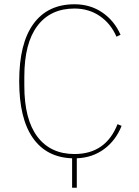

<svg xmlns="http://www.w3.org/2000/svg" viewBox="-20 -730 650 900"><path d="M318 150V12Q198 8 134 -83.5Q70 -175 70 -349Q70 -527 137 -618.5Q204 -710 329 -710Q403 -710 459.5 -671.5Q516 -633 545 -567L526 -558Q499 -620 447.5 -655Q396 -690 329 -690Q217 -690 155.5 -609Q94 -528 94 -370V-328Q94 -170 155.5 -89Q217 -8 329 -8Q476 -8 531 -148L550 -140Q523 -72 468.5 -31.5Q414 9 340 12V150Z"/></svg>

Font: IBM Plex Sans Thin
Style: Regular
Weight: 100
Designer: Mike Abbink, Paul van der Laan, Pieter van Rosmalen
Foundry: Bold Monday
Version: Version 3.0